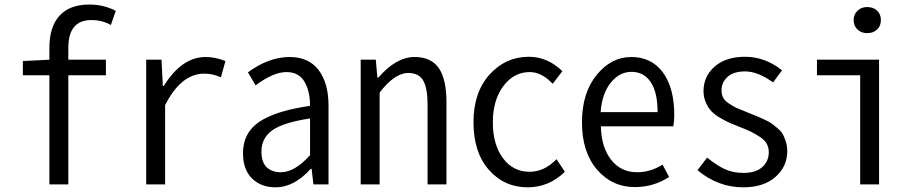

<svg xmlns="http://www.w3.org/2000/svg" viewBox="-20 -800 3993 833"><path d="M482.4 -752.9 460.9 -691.4Q424.8 -712.9 376 -712.9Q276.4 -712.9 276.4 -591.8V-541H439.5V-473.6H276.4V0H194.3V-473.6H79.1V-535.2L194.3 -541V-593.8Q194.3 -683.6 238.3 -731.9Q282.2 -780.3 368.2 -780.3Q429.7 -780.3 482.4 -752.9Z M614.3 0V-541H680.7L686.5 -426.8H690.4Q768.6 -552.7 872.1 -552.7Q914.1 -552.7 958 -535.2L938.5 -464.8Q902.3 -480.5 866.2 -480.5Q765.6 -480.5 696.3 -343.8V0Z M1175.8 12.7Q1112.3 12.7 1073.2 -25.9Q1034.2 -64.5 1034.2 -135.7Q1034.2 -223.6 1105 -271.5Q1175.8 -319.3 1325.2 -340.8Q1325.2 -404.3 1300.8 -445.8Q1276.4 -487.3 1222.7 -487.3Q1166 -487.3 1088.9 -429.7L1055.7 -486.3Q1146.5 -552.7 1236.3 -552.7Q1319.3 -552.7 1362.3 -496.1Q1405.3 -439.5 1405.3 -341.8V0H1339.8L1332 -67.4H1328.1Q1255.9 12.7 1175.8 12.7ZM1198.2 -52.7Q1258.8 -52.7 1325.2 -127V-286.1Q1209 -268.6 1161.6 -234.9Q1114.3 -201.2 1114.3 -142.6Q1114.3 -95.7 1137.2 -74.2Q1160.2 -52.7 1198.2 -52.7Z M1544.9 0V-541H1610.4L1617.2 -463.9H1622.1Q1699.2 -552.7 1778.3 -552.7Q1850.6 -552.7 1883.8 -504.4Q1917 -456.1 1917 -356.4V0H1835V-346.7Q1835 -418 1815.9 -450.7Q1796.9 -483.4 1751 -483.4Q1692.4 -483.4 1627 -398.4V0Z M2269.5 12.7Q2168 12.7 2101.1 -63Q2034.2 -138.7 2034.2 -269.5Q2034.2 -399.4 2104 -476.6Q2173.8 -553.7 2274.4 -553.7Q2355.5 -553.7 2419.9 -491.2L2377.9 -436.5Q2330.1 -487.3 2278.3 -487.3Q2209 -487.3 2163.6 -426.3Q2118.2 -365.2 2118.2 -269.5Q2118.2 -172.9 2162.1 -113.8Q2206.1 -54.7 2277.3 -54.7Q2341.8 -54.7 2394.5 -109.4L2430.7 -54.7Q2361.3 12.7 2269.5 12.7Z M2734.4 11.7Q2635.7 11.7 2570.3 -64Q2504.9 -139.6 2504.9 -269.5Q2504.9 -396.5 2568.4 -474.6Q2631.8 -552.7 2718.8 -552.7Q2806.6 -552.7 2856 -485.8Q2905.3 -418.9 2905.3 -300.8Q2905.3 -277.3 2901.4 -252H2586.9Q2588.9 -161.1 2631.3 -106.9Q2673.8 -52.7 2744.1 -52.7Q2802.7 -52.7 2854.5 -85.9L2882.8 -32.2Q2815.4 11.7 2734.4 11.7ZM2585.9 -313.5H2833Q2833 -399.4 2803.2 -443.8Q2773.4 -488.3 2719.7 -488.3Q2668 -488.3 2629.9 -441.4Q2591.8 -394.5 2585.9 -313.5Z M3204.1 12.7Q3095.7 12.7 3005.9 -61.5L3047.9 -116.2Q3088.9 -83 3124 -66.4Q3159.2 -49.8 3206.1 -49.8Q3258.8 -49.8 3287.1 -75.2Q3315.4 -100.6 3315.4 -139.6Q3315.4 -160.2 3306.2 -176.8Q3296.9 -193.4 3275.4 -207Q3253.9 -220.7 3238.3 -228.5Q3222.7 -236.3 3192.4 -248Q3164.1 -258.8 3146.5 -266.6Q3128.9 -274.4 3104.5 -288.6Q3080.1 -302.7 3066.4 -317.4Q3052.7 -332 3042.5 -355Q3032.2 -377.9 3032.2 -404.3Q3032.2 -468.8 3080.6 -511.2Q3128.9 -553.7 3212.9 -553.7Q3298.8 -553.7 3373 -495.1L3334 -442.4Q3267.6 -490.2 3212.9 -490.2Q3162.1 -490.2 3136.2 -466.3Q3110.4 -442.4 3110.4 -408.2Q3110.4 -389.6 3117.7 -376Q3125 -362.3 3144.5 -349.6Q3164.1 -336.9 3175.3 -332Q3186.5 -327.1 3217.8 -314.5Q3225.6 -311.5 3229.5 -309.6Q3254.9 -299.8 3263.7 -295.9Q3272.5 -292 3295.4 -281.7Q3318.4 -271.5 3328.1 -264.2Q3337.9 -256.8 3354 -243.2Q3370.1 -229.5 3377 -216.3Q3383.8 -203.1 3389.6 -184.6Q3395.5 -166 3395.5 -144.5Q3395.5 -77.1 3344.2 -32.2Q3293 12.7 3204.1 12.7Z M3711.9 0V-473.6H3524.4V-541H3793.9V0ZM3742.2 -656.2Q3716.8 -656.2 3700.2 -671.9Q3683.6 -687.5 3683.6 -712.9Q3683.6 -737.3 3700.2 -753.4Q3716.8 -769.5 3742.2 -769.5Q3768.6 -769.5 3785.2 -753.9Q3801.8 -738.3 3801.8 -712.9Q3801.8 -687.5 3785.2 -671.9Q3768.6 -656.2 3742.2 -656.2Z"/></svg>

Font: GenEi Gothic M SemiLight
Style: Regular
Weight: 350
Designer: o_tamon (Modified); [Source Han Sans]
Ryoko NISHIZUKA  (kana & ideographs); Paul D. Hunt (Latin, Greek & Cyrillic); Wenl
Version: Version 1.1a;Original Version 1.004